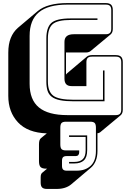

<svg xmlns="http://www.w3.org/2000/svg" viewBox="-20 -750 848 1251"><path d="M351 481H285Q264 481 254.5 471.5Q245 462 245 440V406Q245 393 248 385.5Q251 378 257 374L287 349H281Q255 349 244.5 338.5Q234 328 234 300V191Q234 175 237 165.5Q240 156 247 150L285 119Q161 115 97.5 47.5Q34 -20 34 -125V-407Q34 -462 50 -502Q66 -542 97 -569L226 -678Q257 -704 305.5 -717Q354 -730 419 -730H669Q693 -730 704 -719Q715 -708 715 -684V-563Q715 -550 711.5 -541Q708 -532 701 -526L571 -418Q567 -414 558.5 -411Q550 -408 540 -408H410V-264Q411 -266 413.5 -268.5Q416 -271 418 -273L547 -382Q552 -386 560.5 -388.5Q569 -391 579 -391H734Q758 -391 769 -380Q780 -369 780 -345V-36Q780 -23 776.5 -14Q773 -5 766 1L636 109Q632 113 626 115.5Q620 118 615 118V234Q615 271 603.5 298.5Q592 326 572 343L443 452Q426 466 402.5 473.5Q379 481 351 481ZM734 0Q753 0 761.5 -8.5Q770 -17 770 -36V-345Q770 -364 761.5 -372.5Q753 -381 734 -381H579Q560 -381 551.5 -372.5Q543 -364 543 -345V-189H446Q423 -189 411.5 -201Q400 -213 400 -238V-477Q400 -502 415 -514.5Q430 -527 461 -527H669Q688 -527 696.5 -535.5Q705 -544 705 -563V-684Q705 -703 696.5 -711.5Q688 -720 669 -720H419Q294 -720 233.5 -670Q173 -620 173 -516V-204Q173 -100 233.5 -50Q294 0 419 0ZM462 -90Q407 -90 372 -97Q337 -104 317 -119.5Q297 -135 289.5 -159.5Q282 -184 282 -219V-499Q282 -570 314 -600Q346 -630 442 -630H615V-620H442Q354 -620 323 -592.5Q292 -565 292 -499V-219Q292 -154 326.5 -127Q361 -100 462 -100H651V-291H661V-90ZM480 362Q537 362 571 330Q605 298 605 234V82Q605 60 597 51.5Q589 43 568 43H410Q389 43 381 51.5Q373 60 373 82V191Q373 213 381 221.5Q389 230 410 230H496V243Q496 254 490 260.5Q484 267 473 267H414Q398 267 391 274Q384 281 384 297V331Q384 347 391 354.5Q398 362 414 362ZM548 132V229Q548 275 526.5 295Q505 315 465 315H430V305H465Q501 305 519.5 287Q538 269 538 229V142H430V132Z"/></svg>

Font: Bungee Shade
Style: Regular
Weight: 400
Designer: David Jonathan Ross
Foundry: David Jonathan Ross
Version: Version 1.001;PS 1.0;hotconv 1.0.72;makeotf.lib2.5.5900